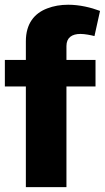

<svg xmlns="http://www.w3.org/2000/svg" viewBox="-20 -770 432 790"><path d="M86.4 -414.1V0H253.4V-414.1H373V-523.4H253.4V-580.6C253.4 -615.2 275.9 -630.4 311 -630.4C329.1 -630.4 353.5 -625.5 368.7 -621.6L391.6 -725.1C354 -739.3 307.1 -750.5 260.7 -750.5C229.5 -750.5 200.7 -745.6 174.3 -735.4C121.1 -715.3 86.4 -672.4 86.4 -600.1V-523.4H0V-414.1Z"/></svg>

Font: Estedad ExtraBold
Style: Regular
Weight: 800
Designer: Amin Abedi
Version: Version 7.3